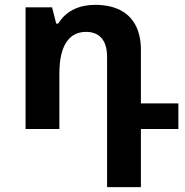

<svg xmlns="http://www.w3.org/2000/svg" viewBox="-20 -530 759 789"><path d="M420 239V-296Q420 -347 397.5 -373Q375 -399 334 -399Q280 -399 252 -355.5Q224 -312 224 -228V0H85V-500H194L211 -433H219Q233 -456 254.5 -473.5Q276 -491 305.5 -500.5Q335 -510 372 -510Q431 -510 473 -489Q515 -468 537 -426.5Q559 -385 559 -325V-105H713V0H559V239Z"/></svg>

Font: Noto Sans Armenian
Style: Regular
Weight: 400
Designer: Monotype Design Team
Foundry: Monotype Imaging Inc.
Version: Version 2.007